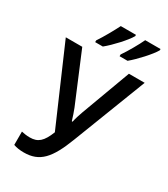

<svg xmlns="http://www.w3.org/2000/svg" viewBox="-227 -1039 1006 1151"><g transform="rotate(30 276.0 -463.5)"><path d="M533 -928V-937H427C409 -898 371 -831 342 -789V-777H397C441 -813 512 -890 533 -928ZM363 -928V-937H258C238 -897 202 -832 173 -789V-777H226C274 -816 341 -889 363 -928ZM133 10C242 10 296 -51 356 -207L552 -714H443L317 -373C309 -350 299 -321 294 -296H289C281 -324 270 -354 262 -375L120 -714H6L234 -188C204 -112 175 -86 119 -86C96 -86 80 -89 61 -93V-1C82 7 107 10 133 10Z"/></g></svg>

Font: Noto Sans SemiCondensed Medium
Style: Regular
Weight: 500
Width: 4
Designer: Monotype Design Team
Foundry: Monotype Imaging Inc.
Version: Version 2.013